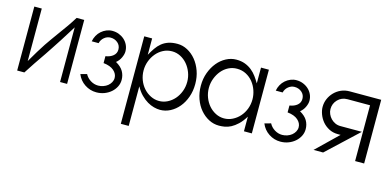

<svg xmlns="http://www.w3.org/2000/svg" viewBox="-62 -792 2621 1293"><g transform="rotate(15 1248.5 -145.5)"><path d="M349 -2V-383Q338 -366 320 -336.5Q302 -307 281 -274.5Q260 -242 239.5 -211Q219 -180 205 -159Q176 -117 149 -77Q122 -37 100 -2H50V-448H102V-82Q127 -125 147 -158Q167 -191 184 -216.5Q201 -242 216 -262.5Q231 -283 245 -303Q272 -340 298 -376.5Q324 -413 345 -448H398V-2Z M484 -322Q488 -344 498.5 -363Q509 -382 525 -396Q541 -410 560.5 -418Q580 -426 601 -426Q626 -426 647.5 -417.5Q669 -409 685.5 -394Q702 -379 711.5 -358.5Q721 -338 721 -314Q721 -295 710 -271Q699 -247 678 -230Q715 -209 730.5 -182Q746 -155 746 -123Q746 -97 734.5 -74.5Q723 -52 703.5 -35Q684 -18 658 -8Q632 2 602 2Q558 2 521 -22.5Q484 -47 467 -89Q484 -93 491.5 -95.5Q499 -98 511 -101Q524 -76 549 -60.5Q574 -45 602 -45Q620 -45 637.5 -51Q655 -57 668 -67.5Q681 -78 689 -92.5Q697 -107 697 -123Q697 -152 672 -174Q647 -196 599 -201V-249Q632 -254 652 -271Q672 -288 672 -314Q672 -343 651 -361Q630 -379 601 -379Q577 -379 557.5 -363Q538 -347 532 -322Z M817 -446H872V-332Q887 -359 902.5 -381.5Q918 -404 938 -420.5Q958 -437 984.5 -446Q1011 -455 1047 -455Q1084 -455 1117.5 -437Q1151 -419 1176.5 -388Q1202 -357 1217 -315Q1232 -273 1232 -224Q1232 -175 1217 -133Q1202 -91 1176.5 -60.5Q1151 -30 1117.5 -12.5Q1084 5 1047 5Q1027 5 1004 -1Q981 -7 958 -20.5Q935 -34 912.5 -56.5Q890 -79 872 -112V164H817ZM1025 -397Q992 -397 964 -382.5Q936 -368 915.5 -343.5Q895 -319 883.5 -288Q872 -257 872 -224Q872 -189 884 -157.5Q896 -126 917 -102.5Q938 -79 966 -65Q994 -51 1025 -51Q1056 -51 1083.5 -65Q1111 -79 1131.5 -102.5Q1152 -126 1164 -157.5Q1176 -189 1176 -224Q1176 -258 1164 -289.5Q1152 -321 1131.5 -345Q1111 -369 1083.5 -383Q1056 -397 1025 -397Z M1686 -446V-2H1631V-104Q1609 -68 1586 -46.5Q1563 -25 1541 -13.5Q1519 -2 1498 1.5Q1477 5 1458 5Q1420 5 1386.5 -12.5Q1353 -30 1327 -60.5Q1301 -91 1286 -133Q1271 -175 1271 -224Q1271 -273 1286.5 -315Q1302 -357 1327.5 -388Q1353 -419 1387 -437Q1421 -455 1458 -455Q1492 -455 1518.5 -445Q1545 -435 1566 -418Q1587 -401 1602.5 -379.5Q1618 -358 1631 -336V-446ZM1631 -224Q1631 -255 1620.5 -286Q1610 -317 1590 -342Q1570 -367 1541.5 -382Q1513 -397 1478 -397Q1446 -397 1418.5 -383Q1391 -369 1371 -345Q1351 -321 1339 -289.5Q1327 -258 1327 -224Q1327 -189 1339 -157.5Q1351 -126 1371.5 -102.5Q1392 -79 1419.5 -65Q1447 -51 1478 -51Q1509 -51 1537 -65Q1565 -79 1586 -102.5Q1607 -126 1619 -157.5Q1631 -189 1631 -224Z M1767 -322Q1771 -344 1781.5 -363Q1792 -382 1808 -396Q1824 -410 1843.5 -418Q1863 -426 1884 -426Q1909 -426 1930.5 -417.5Q1952 -409 1968.5 -394Q1985 -379 1994.5 -358.5Q2004 -338 2004 -314Q2004 -295 1993 -271Q1982 -247 1961 -230Q1998 -209 2013.5 -182Q2029 -155 2029 -123Q2029 -97 2017.5 -74.5Q2006 -52 1986.5 -35Q1967 -18 1941 -8Q1915 2 1885 2Q1841 2 1804 -22.5Q1767 -47 1750 -89Q1767 -93 1774.5 -95.5Q1782 -98 1794 -101Q1807 -76 1832 -60.5Q1857 -45 1885 -45Q1903 -45 1920.5 -51Q1938 -57 1951 -67.5Q1964 -78 1972 -92.5Q1980 -107 1980 -123Q1980 -152 1955 -174Q1930 -196 1882 -201V-249Q1915 -254 1935 -271Q1955 -288 1955 -314Q1955 -343 1934 -361Q1913 -379 1884 -379Q1860 -379 1840.5 -363Q1821 -347 1815 -322Z M2266 -147H2247Q2212 -147 2184.5 -161.5Q2157 -176 2138.5 -198Q2120 -220 2110 -247Q2100 -274 2100 -298Q2100 -328 2111.5 -354.5Q2123 -381 2143 -401.5Q2163 -422 2190 -434Q2217 -446 2249 -446H2469V-2H2406V-391H2249Q2208 -391 2181.5 -363.5Q2155 -336 2155 -298Q2155 -280 2162.5 -263Q2170 -246 2182.5 -233Q2195 -220 2212 -212Q2229 -204 2249 -204H2399L2183 -2H2116Z"/></g></svg>

Font: Fundamental  Brigade Scvhlank
Style: Regular
Weight: 100
Designer: Peter Wiegel, original typeface by Arno Drescher 1935
Foundry: Peter Wiegel
Version: Version 0.000 2012 initial release